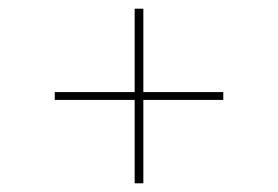

<svg xmlns="http://www.w3.org/2000/svg" viewBox="-20 -561 640 442"><path d="M290 -139V-331H106V-349H290V-541H310V-349H494V-331H310V-139Z"/></svg>

Font: Iosevka Etoile Thin
Style: Regular
Weight: 100
Designer: Belleve Invis
Foundry: Belleve Invis
Version: Version 22.1.2; ttfautohint (v1.8.4)